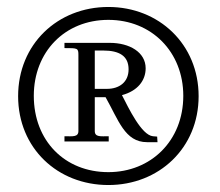

<svg xmlns="http://www.w3.org/2000/svg" viewBox="-20 -736 630 551"><path d="M419 -345C386 -348 349 -426 330 -463C375 -475 398 -505 398 -540C398 -586 352 -613 295 -613H165V-598C203 -598 205 -598 205 -578V-360C205 -342 188 -345 165 -345V-330H292V-345C269 -345 252 -342 252 -360V-457H281H283C320 -392 338 -328 402 -328H432L431 -344ZM32 -460C32 -311 145 -205 291 -205C436 -205 550 -311 550 -460C550 -609 436 -716 291 -716C145 -716 32 -609 32 -460ZM77 -461C77 -587 166 -679 291 -679C415 -679 506 -587 506 -461C506 -332 413 -242 291 -242C166 -242 77 -332 77 -461ZM252 -481V-591H276C323 -591 349 -575 349 -537C349 -500 322 -481 287 -481Z"/></svg>

Font: Ortica Linear
Style: Regular
Weight: 400
Designer: Benedetta Bovani
Foundry: Collletttivo
Version: Version 2.000;Glyphs 3.1.2 (3151)